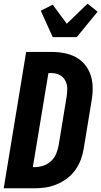

<svg xmlns="http://www.w3.org/2000/svg" viewBox="-20 -1015 546 1035"><path d="M166 0H0L121 -735H259Q294 -735 327.5 -728.5Q361 -722 389.5 -706.5Q418 -691 438.5 -665.5Q459 -640 469 -609Q479 -578 479.5 -543.5Q480 -509 474 -474L431 -212Q426 -182 415 -153Q404 -124 385.5 -98Q367 -72 340.5 -52.5Q314 -33 285 -21Q256 -9 226 -4.5Q196 0 166 0ZM157 -114H166Q189 -114 212.5 -121.5Q236 -129 254.5 -146Q273 -163 282.5 -185.5Q292 -208 296 -231L339 -493Q343 -516 342.5 -539Q342 -562 331.5 -581.5Q321 -601 301.5 -611Q282 -621 259 -621H241ZM264 -815 200 -957 264 -990 340 -887 452 -995 506 -952 394 -815Z"/></svg>

Font: Iosevka Term Curly Heavy
Style: Italic
Weight: 900
Italic angle: -9°
Designer: Belleve Invis
Foundry: Belleve Invis
Version: Version 32.3.0